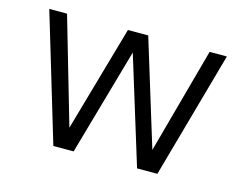

<svg xmlns="http://www.w3.org/2000/svg" viewBox="-76 -616 922 731"><g transform="rotate(15 385.0 -250.0)"><path d="M385 -422 265 0H185L35 -500H105L226 -83L345 -500H425L553 -83L667 -500H735L595 0H515Z"/></g></svg>

Font: PT Root UI Web
Style: Regular
Weight: 400
Designer: Vitaly Kuzmin
Foundry: ParaType Ltd.
Version: Version 1.000W